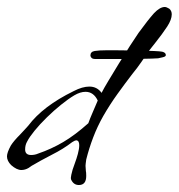

<svg xmlns="http://www.w3.org/2000/svg" viewBox="-40 -455 512 550"><path d="M186 75Q171 75 164 60Q163 59 163 54Q163 49 168 31Q170 26 171.5 21Q173 16 175 11Q177 6 179 -0.5Q181 -7 183 -14Q187 -29 187 -39Q187 -53 178 -53Q175 -53 167 -48Q154 -38 139.5 -29Q125 -20 109 -12L77 5L56 17Q53 18 42 26Q32 32 21 32Q8 32 -8 18Q-20 6 -20 -7Q-20 -18 -9 -38Q-1 -51 18 -70Q26 -78 31.5 -84.5Q37 -91 41 -95Q83 -151 171 -194Q196 -207 216 -207Q238 -207 251 -189Q257 -201 270.5 -223.5Q284 -246 300.5 -273Q317 -300 332.5 -324Q348 -348 357 -361Q384 -398 401 -417Q418 -435 432 -435Q437 -435 445 -430Q452 -424 452 -414Q452 -399 439 -379Q426 -359 403 -330Q401 -327 397 -322.5Q393 -318 388 -311Q377 -295 365 -277.5Q353 -260 339 -243Q319 -217 297 -186.5Q275 -156 256 -123Q239 -93 227 -61.5Q215 -30 207 2Q206 9 205.5 13.5Q205 18 205 20L206 35Q207 38 207 49Q207 75 186 75ZM49 -11Q60 -11 69 -15Q107 -28 141 -48Q175 -68 213 -102Q218 -116 225 -132Q232 -148 240 -167Q228 -192 205 -192Q190 -192 173 -182Q156 -172 135 -155Q115 -139 94.5 -119Q74 -99 59 -80.5Q44 -62 38 -50Q32 -40 32 -27Q32 -11 49 -11ZM233 -286Q225 -286 222 -289.5Q219 -293 219 -296Q219 -307 231.5 -309Q244 -311 265 -311Q272 -311 291.5 -311Q311 -311 335 -310.5Q359 -310 381.5 -309.5Q404 -309 416 -308Q435 -307 435 -297Q435 -293 426.5 -291Q418 -289 413 -288Q400 -287 367 -286.5Q334 -286 302 -286Z"/></svg>

Font: Allison
Style: Regular
Weight: 400
Designer: Robert E. Leuschke
Foundry: Robert E. Leuschke
Version: Version 1.010; ttfautohint (v1.8.3)